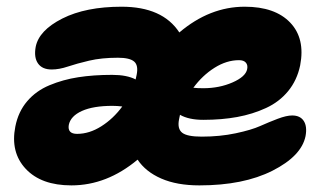

<svg xmlns="http://www.w3.org/2000/svg" viewBox="-20 -586 967 575"><path d="M193.8 -30.8Q103.5 -30.8 57.1 -80.3Q10.7 -129.9 25.9 -207Q34.7 -251.5 61.3 -282.7Q87.9 -314 128.4 -330.8Q168.9 -347.7 214.4 -354.7Q259.8 -361.8 315.9 -361.8Q359.9 -361.8 386.2 -348.1Q386.7 -350.6 387.7 -355Q388.7 -359.4 389.2 -361.8Q395 -390.1 381.8 -401.6Q368.7 -413.1 333 -413.1Q284.2 -413.1 246.8 -404.3Q209.5 -395.5 183.3 -386.7Q157.2 -377.9 134.8 -377.9Q106.4 -377.9 93.8 -396Q81.1 -414.1 86.9 -445.8Q96.7 -495.1 166.7 -530.5Q236.8 -565.9 344.2 -565.9Q466.8 -565.9 517.1 -488.8Q607.9 -565.9 712.9 -565.9Q803.7 -565.9 849.1 -518.3Q894.5 -470.7 878.9 -390.1Q869.6 -345.7 843 -313.2Q816.4 -280.8 776.6 -262.5Q736.8 -244.1 690.4 -235.6Q644 -227.1 588.9 -227.1Q545.4 -227.1 519 -242.2Q516.6 -230 516.1 -228Q510.7 -200.2 525.6 -188.5Q540.5 -176.8 584 -176.8Q638.7 -176.8 685.8 -186.8Q732.9 -196.8 759 -208.5Q785.2 -220.2 811.5 -230.2Q837.9 -240.2 855 -240.2Q878.9 -240.2 889.6 -223.9Q900.4 -207.5 895 -178.2Q882.8 -118.7 795.9 -74.7Q709 -30.8 577.1 -30.8Q509.8 -30.8 462.9 -51.3Q416 -71.8 392.1 -107.9Q299.8 -30.8 193.8 -30.8ZM695.8 -405.8Q658.7 -405.8 622.6 -383.1Q586.4 -360.4 559.1 -323.2Q570.8 -321.8 588.9 -321.8Q636.7 -321.8 676.3 -339.1Q715.8 -356.4 720.2 -378.9Q722.7 -391.1 716.3 -398.4Q710 -405.8 695.8 -405.8ZM186 -211.9Q181.6 -185.1 210.9 -185.1Q247.6 -185.1 283.4 -207.8Q319.3 -230.5 346.2 -267.1Q330.6 -269 316.9 -269Q259.3 -269 225.3 -253.7Q191.4 -238.3 186 -211.9Z"/></svg>

Font: Shantell Sans Bouncy
Style: Italic
Weight: 800
Italic angle: -11.31°
Designer: Stephen Nixon, Anya Danilova, Shantell Martin
Foundry: Arrow Type
Version: Version 1.006;[9816181b4]